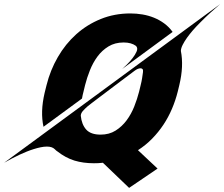

<svg xmlns="http://www.w3.org/2000/svg" viewBox="-123 -786 1090 933"><path d="M275.4 -307.1 88.4 -169.9Q72.3 -242.2 93.8 -334.5L103 -371.6Q121.1 -444.8 158 -508.5Q194.8 -572.3 247.3 -619.4Q299.8 -666.5 366.5 -693.6Q433.1 -720.7 510.7 -720.7Q540 -720.7 569.1 -715.8Q598.1 -710.9 624.8 -700.2Q651.4 -689.5 674.8 -672.4Q698.2 -655.3 715.8 -630.9L470.7 -450.7Q479 -458 493.7 -472.4Q508.3 -486.8 521 -503.2Q533.7 -519.5 540.5 -534.9Q547.4 -550.3 540 -560.1Q539.1 -561.5 537.6 -563Q515.1 -579.6 478 -579.6Q435.5 -579.6 404.3 -560.5Q373 -541.5 350.8 -511.5Q328.6 -481.4 314 -444.6Q299.3 -407.7 290.5 -372.6L282.7 -340.3Q278.3 -324.2 275.4 -307.1ZM-103 4.9 946.8 -766.1Q894 -721.2 852.5 -679.2Q827.6 -654.3 813 -637.2Q798.3 -620.1 785.9 -602.8Q773.4 -585.4 764.9 -568.6Q756.3 -551.8 755.9 -538.6Q770.5 -464.8 748.5 -373L740.7 -340.8Q730 -297.9 712.6 -257.1Q695.3 -216.3 671.1 -179.9Q647 -143.6 616.2 -112.1Q585.4 -80.6 547.4 -56.2L642.6 33.2L504.4 127L377 4.9Q365.7 6.3 355 6.8Q344.2 7.3 333.5 7.3Q281.7 7.3 239 -5.6Q196.3 -18.6 155.8 -50.3Q153.3 -51.8 150.1 -54.4Q147 -57.1 143.1 -61Q130.4 -73.7 105 -73.7Q90.8 -73.7 74.5 -70.3Q58.1 -66.9 41 -61.5Q23.9 -56.2 6.3 -49.1Q-11.2 -42 -26.9 -34.7Q-64.5 -17.1 -103 4.9ZM560.5 -372.1Q564.9 -389.2 567.4 -405Q569.8 -420.9 571.8 -435.5Q573.2 -445.8 569.8 -450Q566.4 -454.1 560.1 -454.1Q546.9 -454.1 530.8 -441.9Q523.9 -436.5 505.1 -422.6Q486.3 -408.7 462.4 -390.6Q438.5 -372.6 411.9 -352.5Q385.3 -332.5 362.1 -314.9Q338.9 -297.4 322.3 -284.7Q305.7 -272 301.3 -268.1Q289.6 -257.8 279.8 -246.8Q270 -235.8 269.5 -223.6Q273.9 -180.7 296.1 -156.2Q318.4 -131.8 365.7 -131.8Q407.7 -131.8 438.7 -151.4Q469.7 -170.9 492.2 -201.2Q514.6 -231.4 529.3 -268.3Q543.9 -305.2 552.7 -339.8Z"/></svg>

Font: Facon
Style: Bold Italic
Weight: 700
Italic angle: -12°
Designer: Google
Version: Version 2.001150; 2014